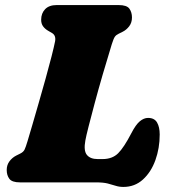

<svg xmlns="http://www.w3.org/2000/svg" viewBox="-20 -720 678 758"><path d="M358.5 0H59Q27.5 0 17 -14Q6.5 -28 6.5 -49Q6.5 -68.5 17.2 -83Q28 -97.5 43.5 -105.5L59.5 -113.5Q72 -119.5 76.8 -129Q81.5 -138.5 88.5 -162Q95 -183.5 106.8 -223.8Q118.5 -264 132.5 -312.5Q146.5 -361 160 -409.5Q173.5 -458 183.5 -497.2Q193.5 -536.5 197.5 -557Q201.5 -580 185.5 -589.5L171 -598Q158.5 -605 150.5 -615.5Q142.5 -626 142.5 -642Q142.5 -667.5 158.2 -683.8Q174 -700 203.5 -700H448.5Q480.5 -700 490.8 -685.8Q501 -671.5 501 -651Q501 -630.5 490 -616.2Q479 -602 465 -595L448 -586.5Q438.5 -582 433.5 -575Q428.5 -568 421.5 -546Q403 -486 385.5 -425.8Q368 -365.5 353.8 -312.5Q339.5 -259.5 329.8 -221Q320 -182.5 317 -165.5Q309.5 -125 323 -108.5Q336.5 -92 365.5 -92H385Q423.5 -92 446.5 -115Q469.5 -138 498.5 -194Q516 -228 532 -241.2Q548 -254.5 564.5 -254.5Q589.5 -254.5 600 -236.5Q610.5 -218.5 610.5 -189Q610.5 -135 593.5 -87.8Q576.5 -40.5 544.2 -11.2Q512 18 467 18Q450.5 18 436.8 13.5Q423 9 405.5 4.5Q388 0 358.5 0Z"/></svg>

Font: Fraunces 9pt SuperSoft Black
Style: Italic
Weight: 900
Italic angle: -16°
Version: Version 1.000;[0bf87f6ff]